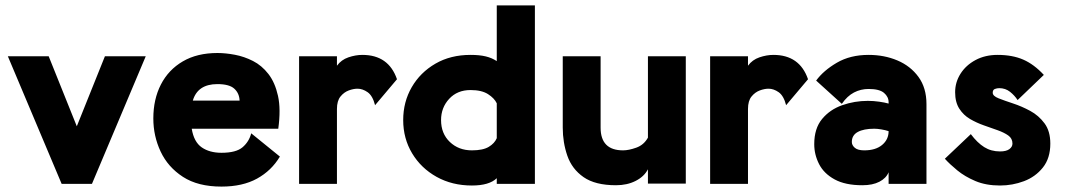

<svg xmlns="http://www.w3.org/2000/svg" viewBox="-20 -680 3938 710"><path d="M208 0 9 -472H160L264 -213L368 -472H519L320 0Z M1015 -101Q984 -49 930.5 -19.5Q877 10 799 10Q712 10 656.5 -26Q601 -62 574 -119.5Q547 -177 547 -242Q547 -313 575 -367.5Q603 -422 656 -453Q709 -484 784 -484Q814 -484 848.5 -477.5Q883 -471 915.5 -454.5Q948 -438 972.5 -406.5Q997 -375 1008 -325.5Q1019 -276 1009 -204H689Q697 -155 726 -135Q755 -115 799 -115Q853 -115 877 -135.5Q901 -156 909 -187ZM784 -369Q711 -369 693 -308H866Q865 -335 846.5 -352Q828 -369 784 -369Z M1086 0V-472H1226V-437Q1242 -459 1268.5 -468Q1295 -477 1320 -477Q1417 -477 1448 -387L1367 -291Q1358 -326 1339.5 -339Q1321 -352 1302 -352Q1287 -352 1269.5 -345.5Q1252 -339 1239 -323Q1226 -307 1226 -277V0Z M1958 -660V0H1817V-21Q1789 6 1725 6Q1652 6 1594.5 -26Q1537 -58 1504 -113Q1471 -168 1471 -236Q1471 -303 1502.5 -357.5Q1534 -412 1590 -444.5Q1646 -477 1720 -477Q1753 -477 1776 -471.5Q1799 -466 1817 -454V-660ZM1720 -347Q1671 -347 1641 -314.5Q1611 -282 1611 -236Q1611 -186 1643.5 -155Q1676 -124 1725 -124Q1766 -124 1787.5 -137Q1809 -150 1817 -169V-298Q1808 -317 1784.5 -332Q1761 -347 1720 -347Z M2516 -472V-1H2376V-54Q2362 -27 2330.5 -11Q2299 5 2258 5Q2181 5 2138 -25Q2095 -55 2078 -104Q2061 -153 2061 -208V-472H2201V-208Q2201 -124 2284 -124Q2305 -124 2333 -134Q2361 -144 2376 -171V-472Z M2606 0V-472H2746V-437Q2762 -459 2788.5 -468Q2815 -477 2840 -477Q2937 -477 2968 -387L2887 -291Q2878 -326 2859.5 -339Q2841 -352 2822 -352Q2807 -352 2789.5 -345.5Q2772 -339 2759 -323Q2746 -307 2746 -277V0Z M3169 5Q3106 5 3066.5 -16.5Q3027 -38 3009 -73Q2991 -108 2991 -147Q2991 -205 3020 -240Q3049 -275 3094.5 -291Q3140 -307 3189 -307Q3210 -307 3231 -304Q3252 -301 3266 -297V-302Q3266 -322 3249 -336.5Q3232 -351 3192 -351Q3163 -351 3138 -338Q3113 -325 3093 -296L2998 -382Q3025 -419 3074.5 -448Q3124 -477 3192 -477Q3250 -477 3298.5 -456.5Q3347 -436 3376.5 -395.5Q3406 -355 3406 -295V0H3266V-43Q3257 -21 3232 -8Q3207 5 3169 5ZM3176 -124Q3218 -124 3242 -144Q3266 -164 3266 -195Q3254 -199 3239 -201.5Q3224 -204 3213 -204Q3174 -204 3152 -192Q3130 -180 3130 -155Q3130 -143 3141 -133.5Q3152 -124 3176 -124Z M3678 6Q3626 6 3587 -10.5Q3548 -27 3520 -50Q3492 -73 3474 -93L3570 -184Q3594 -152 3619.5 -136Q3645 -120 3678 -120Q3701 -120 3712.5 -128.5Q3724 -137 3724 -149Q3724 -168 3708.5 -179Q3693 -190 3669 -198.5Q3645 -207 3618 -216.5Q3591 -226 3567 -240Q3543 -254 3527.5 -278Q3512 -302 3512 -339Q3512 -376 3532 -407.5Q3552 -439 3587.5 -458Q3623 -477 3669 -477Q3724 -477 3764 -459.5Q3804 -442 3840 -403L3743 -310Q3732 -327 3715 -340.5Q3698 -354 3675 -354Q3667 -354 3659 -351Q3651 -348 3651 -337Q3651 -325 3672.5 -316.5Q3694 -308 3726 -297.5Q3758 -287 3789.5 -270Q3821 -253 3842.5 -224Q3864 -195 3864 -149Q3864 -95 3836.5 -60.5Q3809 -26 3766.5 -10Q3724 6 3678 6Z"/></svg>

Font: Lil Grotesk Black
Style: Regular
Weight: 900
Designer: Bastien Sozeau
Foundry: NBR — Bastien Sozeau
Version: Version 3.003; ttfautohint (v1.8.4.7-5d5b);gftools[0.9.33]